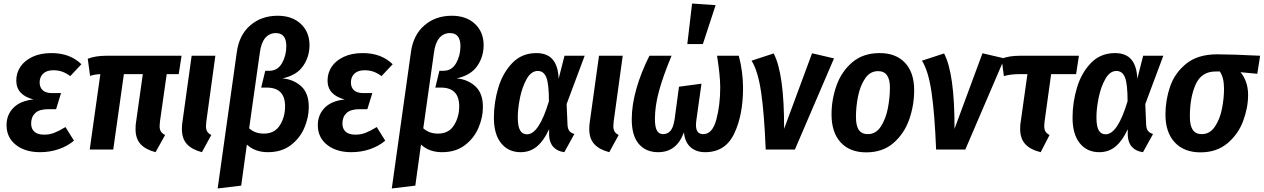

<svg xmlns="http://www.w3.org/2000/svg" viewBox="-20 -845 7141 1085"><path d="M17 -138Q17 -196 55.5 -235.5Q94 -275 169 -283Q72 -308 72 -390Q72 -433 95.5 -468Q119 -503 164 -524Q209 -545 271 -545Q376 -545 440 -482L377 -415Q354 -432 331.5 -440Q309 -448 281 -448Q244 -448 224 -429Q204 -410 204 -379Q204 -351 221.5 -335Q239 -319 273 -319H325L297 -228H253Q202 -228 179 -206Q156 -184 156 -147Q156 -117 174.5 -100.5Q193 -84 230 -84Q260 -84 287 -94.5Q314 -105 350 -127L398 -50Q361 -19 311.5 -2Q262 15 206 15Q122 15 69.5 -26.5Q17 -68 17 -138Z M884 -159Q882 -139 882 -133Q882 -114 889 -102.5Q896 -91 913 -82L859 15Q802 0 774 -31Q746 -62 746 -115Q746 -137 748 -149L787 -426H680L620 0H487L547 -426Q515 -425 489 -416L476 -513Q519 -530 582 -530H1006L990 -426H922Z M1146 -159Q1144 -139 1144 -133Q1144 -114 1150.5 -102.5Q1157 -91 1174 -82L1121 15Q1064 0 1036 -31Q1008 -62 1008 -115Q1008 -137 1010 -149L1063 -530H1197Z M1318 -549Q1331 -647 1394 -701.5Q1457 -756 1549 -756Q1631 -756 1680 -710Q1729 -664 1729 -590Q1729 -524 1692.5 -471.5Q1656 -419 1576 -402Q1638 -397 1681.5 -358Q1725 -319 1725 -240Q1725 -182 1700 -123Q1675 -64 1623 -24.5Q1571 15 1494 15Q1421 15 1375 -28L1343 204L1210 220ZM1591 -244Q1591 -350 1488 -350H1456L1479 -445H1502Q1549 -445 1573.5 -488Q1598 -531 1598 -584Q1598 -658 1539 -658Q1502 -658 1478.5 -630Q1455 -602 1448 -545L1388 -120Q1421 -90 1471 -90Q1532 -90 1561.5 -137Q1591 -184 1591 -244Z M1776 -138Q1776 -196 1814.5 -235.5Q1853 -275 1928 -283Q1831 -308 1831 -390Q1831 -433 1854.5 -468Q1878 -503 1923 -524Q1968 -545 2030 -545Q2135 -545 2199 -482L2136 -415Q2113 -432 2090.5 -440Q2068 -448 2040 -448Q2003 -448 1983 -429Q1963 -410 1963 -379Q1963 -351 1980.5 -335Q1998 -319 2032 -319H2084L2056 -228H2012Q1961 -228 1938 -206Q1915 -184 1915 -147Q1915 -117 1933.5 -100.5Q1952 -84 1989 -84Q2019 -84 2046 -94.5Q2073 -105 2109 -127L2157 -50Q2120 -19 2070.5 -2Q2021 15 1965 15Q1881 15 1828.5 -26.5Q1776 -68 1776 -138Z M2302 -549Q2315 -647 2378 -701.5Q2441 -756 2533 -756Q2615 -756 2664 -710Q2713 -664 2713 -590Q2713 -524 2676.5 -471.5Q2640 -419 2560 -402Q2622 -397 2665.5 -358Q2709 -319 2709 -240Q2709 -182 2684 -123Q2659 -64 2607 -24.5Q2555 15 2478 15Q2405 15 2359 -28L2327 204L2194 220ZM2575 -244Q2575 -350 2472 -350H2440L2463 -445H2486Q2533 -445 2557.5 -488Q2582 -531 2582 -584Q2582 -658 2523 -658Q2486 -658 2462.5 -630Q2439 -602 2432 -545L2372 -120Q2405 -90 2455 -90Q2516 -90 2545.5 -137Q2575 -184 2575 -244Z M3137 -400 3170 -530H3284L3182 -257L3187 -140Q3188 -117 3197.5 -105Q3207 -93 3226 -88L3169 15Q3130 10 3107.5 -14Q3085 -38 3083 -80V-115Q3054 -51 3015 -18Q2976 15 2922 15Q2853 15 2812 -35.5Q2771 -86 2771 -180Q2771 -266 2796 -349.5Q2821 -433 2875 -489Q2929 -545 3011 -545Q3072 -545 3103 -509Q3134 -473 3137 -400ZM2906 -182Q2906 -131 2919 -108.5Q2932 -86 2958 -86Q3026 -86 3082 -273Q3082 -370 3067.5 -407Q3053 -444 3019 -444Q2982 -444 2956.5 -399Q2931 -354 2918.5 -292.5Q2906 -231 2906 -182Z M3448 -159Q3446 -139 3446 -133Q3446 -114 3452.5 -102.5Q3459 -91 3476 -82L3423 15Q3366 0 3338 -31Q3310 -62 3310 -115Q3310 -137 3312 -149L3365 -530H3499Z M3550 -171Q3550 -252 3576.5 -344.5Q3603 -437 3650 -530H3775Q3727 -415 3704 -330.5Q3681 -246 3681 -172Q3681 -127 3692.5 -107Q3704 -87 3727 -87Q3753 -87 3769.5 -106.5Q3786 -126 3793 -176L3817 -355L3944 -372L3916 -172Q3913 -154 3913 -138Q3913 -87 3954 -87Q4006 -87 4028 -169Q4050 -251 4050 -351Q4050 -417 4032 -530H4155Q4179 -438 4179 -347Q4179 -195 4129 -90Q4079 15 3965 15Q3914 15 3882 -13.5Q3850 -42 3845 -97Q3823 -39 3787 -12Q3751 15 3699 15Q3630 15 3590 -31.5Q3550 -78 3550 -171ZM4024 -816 3952 -596H3864L3891 -825Z M4411 -117 4569 -544 4693 -515 4472 0H4307Q4299 -203 4281 -324.5Q4263 -446 4227 -502L4352 -543Q4412 -429 4411 -117Z M4679 -198Q4679 -283 4707.5 -362.5Q4736 -442 4797 -493.5Q4858 -545 4951 -545Q5043 -545 5094.5 -490Q5146 -435 5146 -335Q5146 -250 5118 -170Q5090 -90 5029 -37Q4968 16 4875 16Q4782 16 4730.5 -40.5Q4679 -97 4679 -198ZM5009 -350Q5009 -443 4942 -443Q4896 -443 4868 -400.5Q4840 -358 4828.5 -299Q4817 -240 4817 -184Q4817 -134 4833.5 -110.5Q4850 -87 4884 -87Q4930 -87 4958 -130.5Q4986 -174 4997.5 -234Q5009 -294 5009 -350Z M5374 -117 5532 -544 5656 -515 5435 0H5270Q5262 -203 5244 -324.5Q5226 -446 5190 -502L5315 -543Q5375 -429 5374 -117Z M5883 -159Q5881 -139 5881 -133Q5881 -114 5887.5 -102.5Q5894 -91 5911 -82L5861 15Q5803 1 5774 -30.5Q5745 -62 5745 -116Q5745 -137 5747 -149L5786 -426H5739Q5690 -426 5653 -415L5640 -513Q5681 -530 5745 -530H6077L6061 -426H5920Z M6407 -400 6440 -530H6554L6452 -257L6457 -140Q6458 -117 6467.5 -105Q6477 -93 6496 -88L6439 15Q6400 10 6377.5 -14Q6355 -38 6353 -80V-115Q6324 -51 6285 -18Q6246 15 6192 15Q6123 15 6082 -35.5Q6041 -86 6041 -180Q6041 -266 6066 -349.5Q6091 -433 6145 -489Q6199 -545 6281 -545Q6342 -545 6373 -509Q6404 -473 6407 -400ZM6176 -182Q6176 -131 6189 -108.5Q6202 -86 6228 -86Q6296 -86 6352 -273Q6352 -370 6337.5 -407Q6323 -444 6289 -444Q6252 -444 6226.5 -399Q6201 -354 6188.5 -292.5Q6176 -231 6176 -182Z M6566 -198Q6566 -280 6592.5 -356.5Q6619 -433 6684 -485.5Q6749 -538 6858 -538Q6943 -538 7101 -530L7085 -428L6990 -437Q7008 -417 7020.5 -384Q7033 -351 7033 -309Q7033 -236 7005 -161Q6977 -86 6916 -35Q6855 16 6764 16Q6671 16 6618.5 -40.5Q6566 -97 6566 -198ZM6897 -343Q6897 -408 6873 -441H6849Q6770 -441 6737 -368.5Q6704 -296 6704 -186Q6704 -135 6720.5 -111Q6737 -87 6771 -87Q6817 -87 6845.5 -129.5Q6874 -172 6885.5 -231Q6897 -290 6897 -343Z"/></svg>

Font: Fira Sans Condensed SemiBold
Style: Italic
Weight: 600
Width: 3
Italic angle: -8°
Designer: bBox Type GmbH & Carrois Corporate GbR & Edenspiekermann AG
Foundry: bBox Type GmbH & Carrois Corporate GbR & Edenspiekermann AG
Version: Version 4.301